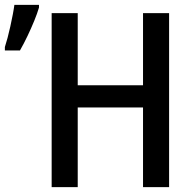

<svg xmlns="http://www.w3.org/2000/svg" viewBox="-38 -768 794 788"><path d="M656 0H549V-327H281V0H174V-714H281V-418H549V-714H656ZM-18 -575Q-13 -590 -7 -612.5Q-1 -635 4.5 -660Q10 -685 14.5 -708.5Q19 -732 21 -748H122V-737Q115 -713 102.5 -682.5Q90 -652 75 -620.5Q60 -589 44 -561H-18Z"/></svg>

Font: Noto Sans Display SemiCondensed Medium
Style: Regular
Weight: 500
Width: 4
Designer: Monotype Design Team
Foundry: Monotype Imaging Inc.
Version: Version 2.003